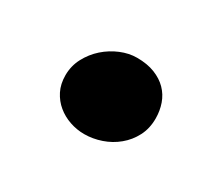

<svg xmlns="http://www.w3.org/2000/svg" viewBox="-53 -623 482 418"><g transform="rotate(30 188.5 -414.0)"><path d="M179.2 -313Q160.6 -313 142.8 -319.1Q125 -325.2 111.1 -336.7Q97.2 -348.1 88.6 -365Q80.1 -381.8 80.1 -403.8Q80.1 -427.2 90.8 -447.5Q101.6 -467.8 118.4 -482.7Q135.3 -497.6 155.8 -506.1Q176.3 -514.6 196.3 -514.6Q222.2 -514.6 241.2 -507.1Q260.3 -499.5 272.7 -486.8Q285.2 -474.1 291.3 -456.8Q297.4 -439.5 297.4 -419.9Q297.4 -395 287.1 -375.2Q276.9 -355.5 260 -341.6Q243.2 -327.6 221.9 -320.3Q200.7 -313 179.2 -313Z"/></g></svg>

Font: Merriweather
Style: Heavy
Weight: 900
Version: Version 1.003